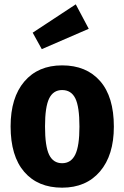

<svg xmlns="http://www.w3.org/2000/svg" viewBox="-20 -850 574 887"><path d="M506 -265Q506 -133 442 -58Q378 17 267 17Q155 17 92 -56Q29 -129 29 -266Q29 -399 92.5 -473.5Q156 -548 267 -548Q379 -548 442.5 -475.5Q506 -403 506 -265ZM188 -266Q188 -174 207 -135Q226 -96 267 -96Q308 -96 327.5 -135.5Q347 -175 347 -265Q347 -357 328 -395.5Q309 -434 267 -434Q226 -434 207 -395Q188 -356 188 -266ZM390 -717 173 -623 131 -699 330 -830Z"/></svg>

Font: Fira Sans Condensed
Style: Bold
Weight: 700
Width: 3
Designer: bBox Type GmbH & Carrois Corporate GbR & Edenspiekermann AG
Foundry: bBox Type GmbH & Carrois Corporate GbR & Edenspiekermann AG
Version: Version 4.301